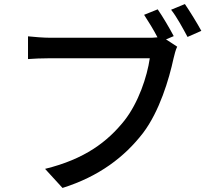

<svg xmlns="http://www.w3.org/2000/svg" viewBox="-20 -882 1040 946"><path d="M891 -862 823 -834C851 -799 882 -741 904 -700L972 -730C952 -767 915 -827 891 -862ZM853 -652 798 -688 836 -704C816 -742 782 -800 757 -836L690 -809C711 -777 737 -735 756 -698C740 -696 724 -696 711 -696C661 -696 292 -696 227 -696C194 -696 147 -700 118 -703V-591C144 -593 184 -595 226 -595C292 -595 659 -595 718 -595C705 -504 662 -376 593 -288C510 -184 398 -98 202 -50L288 44C469 -13 594 -109 685 -227C766 -334 813 -492 835 -594C840 -614 845 -636 853 -652Z"/></svg>

Font: GenYoGothic2 TW M
Style: Regular
Weight: 500
Version: Version 2.100;PS 2.1;hotconv 16.6.51;makeotf.lib2.5.65220 DE